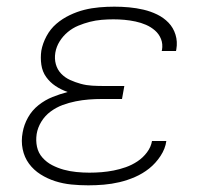

<svg xmlns="http://www.w3.org/2000/svg" viewBox="-20 -548 640 576"><path d="M245 8Q219 8 194 5.5Q169 3 145.5 -4.5Q122 -12 101.5 -25Q81 -38 67 -57Q53 -76 48 -100.5Q43 -125 48 -151Q52 -174 64 -195.5Q76 -217 95.5 -232.5Q115 -248 137.5 -257Q160 -266 183 -272Q163 -279 146.5 -290Q130 -301 118.5 -317Q107 -333 104 -354Q101 -375 104 -396Q108 -418 119.5 -439.5Q131 -461 149 -476.5Q167 -492 189 -502.5Q211 -513 233 -518.5Q255 -524 278 -526Q301 -528 323 -528Q345 -528 367 -526Q389 -524 410.5 -519Q432 -514 451.5 -504.5Q471 -495 485.5 -480Q500 -465 506.5 -444Q513 -423 509 -400L508 -395H465L466 -398Q469 -416 463 -431Q457 -446 445 -456.5Q433 -467 418 -473.5Q403 -480 386.5 -483.5Q370 -487 353.5 -488.5Q337 -490 320 -490Q303 -490 285 -488.5Q267 -487 249.5 -482.5Q232 -478 215 -471Q198 -464 183.5 -452Q169 -440 159 -424Q149 -408 146 -390Q143 -372 147.5 -355.5Q152 -339 163.5 -327Q175 -315 190.5 -308Q206 -301 222.5 -296.5Q239 -292 256.5 -291Q274 -290 292 -290H353L346 -251H285Q266 -251 246.5 -249.5Q227 -248 207 -244Q187 -240 168 -233Q149 -226 132 -213.5Q115 -201 104 -183Q93 -165 90 -146Q87 -126 91 -107.5Q95 -89 107.5 -75Q120 -61 136.5 -52.5Q153 -44 171 -39Q189 -34 209 -32Q229 -30 248 -30Q267 -30 285 -31.5Q303 -33 321 -36.5Q339 -40 357.5 -46.5Q376 -53 392.5 -64Q409 -75 421 -91Q433 -107 436 -125H479Q476 -102 461.5 -80Q447 -58 427.5 -42.5Q408 -27 385 -17Q362 -7 338.5 -1.5Q315 4 291.5 6Q268 8 245 8Z"/></svg>

Font: Iosevka Aile XLt Obl
Style: Regular
Weight: 200
Italic angle: -9°
Designer: Belleve Invis
Foundry: Belleve Invis
Version: Version 31.1.0; ttfautohint (v1.8.4)